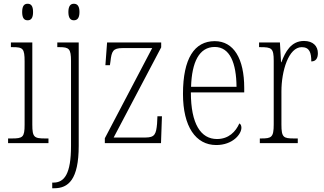

<svg xmlns="http://www.w3.org/2000/svg" viewBox="-20 -762 1724 1022"><path d="M127 -654C144 -654 156 -664 156 -698C156 -732 144 -742 127 -742C110 -742 98 -732 98 -698C98 -664 110 -654 127 -654ZM23 0H238V-25H221C162 -25 152 -31 152 -99V-536H38V-511H48C102 -511 111 -504 111 -435V-98C111 -31 101 -25 42 -25H23Z M373 -654C390 -654 403 -664 403 -698C403 -732 390 -742 373 -742C357 -742 344 -732 344 -698C344 -664 357 -654 373 -654ZM258 240H269C343 240 399 195 399 14V-536H285V-511H297C347 -511 358 -503 358 -437V15C358 165 322 210 264 210H258Z M538 0H837L842 -143H818L816 -103C811 -48 804 -30 754 -30H585L838 -510V-536H550L541 -415H565L568 -435C574 -489 581 -506 632 -506H790L538 -26Z M1131 10C1219 10 1265 -48 1265 -82C1265 -95 1260 -102 1254 -105C1235 -62 1198 -22 1135 -22C1049 -22 996 -102 996 -270H1280V-294C1280 -450 1224 -543 1123 -543C1015 -543 954 -451 954 -262C954 -88 1022 10 1131 10ZM1239 -300H997C1001 -431 1040 -512 1123 -512C1204 -512 1238 -426 1239 -300Z M1363 0H1565V-25H1546C1489 -25 1478 -30 1478 -99V-276C1478 -384 1516 -511 1586 -511C1628 -511 1637 -481 1637 -435C1662 -435 1672 -453 1672 -479C1672 -516 1647 -544 1598 -544C1529 -544 1498 -485 1478 -431H1476L1470 -536H1359V-511H1365C1426 -511 1437 -506 1437 -438V-100C1437 -30 1425 -25 1369 -25H1363Z"/></svg>

Font: Noto Serif Devanagari Condensed ExtraLight
Style: Regular
Weight: 200
Width: 3
Designer: Universal Thirst, Indian Type Foundry and the Monotype Design Team
Foundry: Monotype Imaging Inc.
Version: Version 2.004